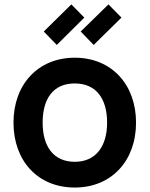

<svg xmlns="http://www.w3.org/2000/svg" viewBox="-20 -842 684 878"><path d="M239.6 -636.5 180.2 -697.9 306.2 -821.9 365.6 -761.5ZM408.3 -636.5 349 -697.9 476 -821.9 535.4 -761.5ZM321.9 15.6C489.6 15.6 602.1 -106.3 602.1 -281.2C602.1 -455.2 490.6 -578.1 321.9 -578.1C155.2 -578.1 41.7 -457.3 41.7 -281.2C41.7 -107.3 152.1 15.6 321.9 15.6ZM469.8 -281.2C469.8 -176 420.8 -102.1 321.9 -102.1C225 -102.1 175 -171.9 175 -281.2C175 -387.5 220.8 -460.4 321.9 -460.4C419.8 -460.4 469.8 -390.6 469.8 -281.2Z"/></svg>

Font: Manrope3 Bold
Style: Regular
Weight: 700
Designer: Mikhail Sharanda
Foundry: Mikhail Sharanda
Version: Version 3.000;PS 003.000;hotconv 1.0.88;makeotf.lib2.5.64775